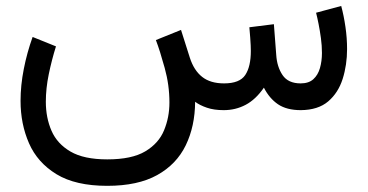

<svg xmlns="http://www.w3.org/2000/svg" viewBox="-20 -366 1222 638"><path d="M723.6 0Q762.7 0 796.1 -17.6Q829.6 -35.2 856.9 -74.7Q875 -39.1 903.8 -19.5Q932.6 0 979.5 0Q1037.1 -0.5 1070.6 -29.1Q1104 -57.6 1118.7 -104Q1133.3 -150.4 1133.3 -203.1Q1133.3 -239.7 1127.9 -276.6Q1122.6 -313.5 1113.8 -346.2L1030.3 -323.7Q1034.2 -308.6 1038.6 -286.4Q1043 -264.2 1046.4 -239.3Q1049.8 -214.4 1049.8 -189.9Q1049.8 -163.1 1043.2 -139.9Q1036.6 -116.7 1021.2 -102.8Q1005.9 -88.9 979 -88.9Q937.5 -88.9 918.9 -116.5Q900.4 -144 897.9 -183.6L890.1 -285.6L808.6 -275.4Q810.5 -254.9 811.5 -240.5Q812.5 -226.1 813 -215.8Q813.5 -205.6 813.5 -196.8Q813.5 -144.5 794.9 -116.7Q776.4 -88.9 724.6 -88.9Q679.2 -88.9 651.9 -110.4Q624.5 -131.8 610.8 -174.3L581.5 -266.6L498 -232.9Q511.7 -196.8 527.3 -140.1Q543 -83.5 543 -25.4Q543 23.9 525.1 67.1Q507.3 110.4 462.6 137Q418 163.6 336.4 163.6Q258.8 163.6 214.4 137.7Q169.9 111.8 151.1 68.4Q132.3 24.9 132.3 -27.8Q132.3 -72.3 142.1 -119.6Q151.9 -167 166 -211.9L88.4 -243.2Q69.8 -191.4 59.1 -137Q48.3 -82.5 48.3 -30.8Q48.3 45.9 76.4 110.1Q104.5 174.3 167.7 212.9Q231 251.5 336.4 251.5Q438 251.5 502.2 215.8Q566.4 180.2 597.2 116.9Q627.9 53.7 628.4 -27.8Q644 -16.1 667.5 -8.1Q690.9 0 723.6 0Z"/></svg>

Font: Vazirmatn
Style: Regular
Weight: 400
Designer: Saber Rastikerdar
Foundry: Saber Rastikerdar
Version: Version 33.003;September 2, 2022;FontCreator 14.0.0.2862 64-